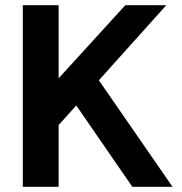

<svg xmlns="http://www.w3.org/2000/svg" viewBox="-20 -720 701 740"><path d="M79 -279 463 -700H621L171 -199ZM68 -700H206V0H68ZM215 -399 333 -451 645 0H490Z"/></svg>

Font: Uncut Sans Variable
Style: Regular
Weight: 400
Designer: Kasper Nordkvist
Foundry: UNCUT.wtf
Version: Version 1.303;Glyphs 3.1.2 (3151)